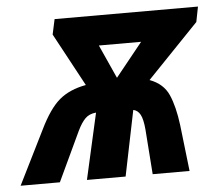

<svg xmlns="http://www.w3.org/2000/svg" viewBox="-94 -595 732 643"><g transform="rotate(-5 272.0 -273.0)"><path d="M40 -181Q73 -249 107.5 -278Q142 -307 197 -317L101 -495L112 -546H594L584 -495L411 -315Q457 -298 474.5 -258.5Q492 -219 500 -156L518 0H394L383 -150Q380 -186 371.5 -201.5Q363 -217 348 -220L303 0H173L223 -222Q200 -220 186.5 -206.5Q173 -193 160 -166L82 0H-50ZM252 -445 303 -332 394 -445Z"/></g></svg>

Font: BC Sans
Style: Bold Italic
Weight: 700
Italic angle: -12°
Designer: Monotype Design Team
Province of B.C.
Foundry: Monotype Imaging Inc.
Version: Version 2.000;GOOG;noto-source:20170915:90ef993387c0